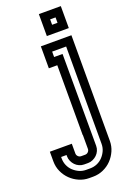

<svg xmlns="http://www.w3.org/2000/svg" viewBox="-326 -821 760 1134"><g transform="rotate(-20 54.0 -254.0)"><path d="M216 -622H78V-760H216ZM130 -674H164V-708H130ZM-1 87Q-1 98 7 106Q15 114 26 114H51Q62 114 70 106Q78 98 78 87V0H77V-439H24V-577H216V87Q216 120 203 149.5Q190 179 168 202Q146 225 115.5 238.5Q85 252 51 252H26Q-6 252 -36 239Q-66 226 -89 203.5Q-112 181 -125.5 151Q-139 121 -139 87V26H-1ZM129 -491 130 87Q130 103 123.5 117.5Q117 132 106 142.5Q95 153 80.5 159.5Q66 166 51 166H26Q10 166 -4.5 159.5Q-19 153 -29.5 142Q-40 131 -46.5 116.5Q-53 102 -53 87V78H-87V87Q-87 111 -78 131.5Q-69 152 -53 167Q-37 182 -17 191Q3 200 26 200H51Q75 200 95.5 191Q116 182 131 166Q146 150 155 130Q164 110 164 87V-525H76V-491Z"/></g></svg>

Font: Aurach Bi
Style: Regular
Weight: 400
Designer: Peter Wiegel
Foundry: Peter Wiegel
Version: Version 1.002